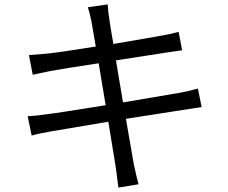

<svg xmlns="http://www.w3.org/2000/svg" viewBox="-20 -808 1040 874"><path d="M897.9 -320.8 553.2 -267.1 588.9 -61Q603 4.9 610.8 30.8L519 45.9Q509.8 -28.8 506.8 -47.9L473.1 -253.9Q434.1 -248 212.9 -210Q155.8 -200.2 124 -190.9L106 -278.8Q146 -280.8 193.8 -288.1Q244.1 -293.9 460.9 -329.1L429.2 -520Q277.8 -497.1 210 -484.9L128.9 -467.8L111.8 -557.1L194.8 -564Q252 -569.8 416 -596.2Q400.9 -680.2 397 -706.1Q388.2 -751 379.9 -774.9L470.2 -788.1Q472.2 -752.9 478 -719.2Q479 -705.1 496.1 -607.9Q686 -640.1 721.2 -647Q762.2 -653.8 793 -663.1L809.1 -579.1Q797.9 -578.1 737.8 -568.8L507.8 -533.2L540 -341.8Q667 -362.8 793 -384.8Q844.2 -394 880.9 -404.8Z"/></svg>

Font: Black Ops One [rus by aLiNcE]
Style: Regular
Weight: 400
Designer: James Grieshaber
Foundry: James Grieshaber
Version: Version 1.002;May 25, 2024;FontCreator 13.0.0.2680 64-bit